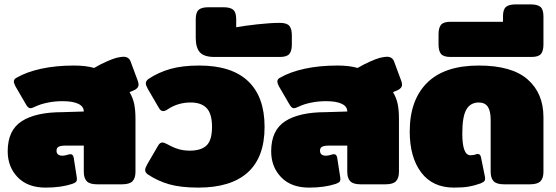

<svg xmlns="http://www.w3.org/2000/svg" viewBox="-20 -838 2526 873"><path d="M15 -150Q15 -246 79 -287Q143 -328 263 -328L361 -331Q361 -354 336 -366Q311 -378 264 -378Q230 -378 197.5 -371.5Q165 -365 142 -354Q126 -346 118 -346Q109 -346 100 -360L50 -446Q43 -460 43 -467Q43 -479 56 -485Q101 -511 167.5 -525.5Q234 -540 316 -540Q371 -540 408 -529Q435 -545 463 -557.5Q491 -570 509 -575Q531 -580 541 -580Q566 -580 574 -558L607 -469Q610 -460 610 -454Q610 -436 588 -427L569 -419Q584 -394 590 -366Q596 -338 596 -297V-57Q596 -28 582.5 -14Q569 0 535 0H421Q388 0 374.5 -14Q361 -28 361 -57V-176H279Q257 -176 247 -171Q237 -166 237 -153Q237 -130 265 -130Q274 -130 294 -136Q296 -137 300 -137Q312 -137 315 -122L329 -32Q331 -19 327 -13Q323 -7 309 -2Q258 15 187 15Q106 15 60.5 -32Q15 -79 15 -150Z M652 -45Q640 -54 640 -65Q640 -74 649 -90L699 -176Q707 -190 718 -190Q727 -190 741 -182Q768 -167 791.5 -160Q815 -153 843 -153Q894 -153 919 -176.5Q944 -200 944 -261Q944 -321 919.5 -346.5Q895 -372 847 -372Q790 -372 744 -342Q732 -333 722 -333Q710 -333 702 -348L652 -434Q643 -450 643 -459Q643 -470 655 -479Q700 -509 754.5 -524.5Q809 -540 886 -540Q1033 -540 1108 -469Q1183 -398 1183 -261Q1183 -123 1106.5 -54Q1030 15 882 15Q802 15 749.5 0Q697 -15 652 -45Z M870 -666V-750Q870 -782 883.5 -793.5Q897 -805 927 -805H997Q1027 -805 1040.5 -793.5Q1054 -782 1054 -750V-714Q1092 -721 1151 -727.5Q1210 -734 1252 -734Q1284 -734 1295.5 -720.5Q1307 -707 1307 -677V-636Q1307 -606 1295.5 -592.5Q1284 -579 1252 -579H955Q908 -579 889 -600Q870 -621 870 -666Z M1213 -150Q1213 -246 1277 -287Q1341 -328 1461 -328L1559 -331Q1559 -354 1534 -366Q1509 -378 1462 -378Q1428 -378 1395.5 -371.5Q1363 -365 1340 -354Q1324 -346 1316 -346Q1307 -346 1298 -360L1248 -446Q1241 -460 1241 -467Q1241 -479 1254 -485Q1299 -511 1365.5 -525.5Q1432 -540 1514 -540Q1569 -540 1606 -529Q1633 -545 1661 -557.5Q1689 -570 1707 -575Q1729 -580 1739 -580Q1764 -580 1772 -558L1805 -469Q1808 -460 1808 -454Q1808 -436 1786 -427L1767 -419Q1782 -394 1788 -366Q1794 -338 1794 -297V-57Q1794 -28 1780.5 -14Q1767 0 1733 0H1619Q1586 0 1572.5 -14Q1559 -28 1559 -57V-176H1477Q1455 -176 1445 -171Q1435 -166 1435 -153Q1435 -130 1463 -130Q1472 -130 1492 -136Q1494 -137 1498 -137Q1510 -137 1513 -122L1527 -32Q1529 -19 1525 -13Q1521 -7 1507 -2Q1456 15 1385 15Q1304 15 1258.5 -32Q1213 -79 1213 -150Z M1843 -240Q1843 -383 1922 -461.5Q2001 -540 2157 -540Q2307 -540 2379 -477Q2451 -414 2451 -305V-57Q2451 -28 2437.5 -14Q2424 0 2390 0H2271Q2238 0 2224.5 -14Q2211 -28 2211 -57V-294Q2211 -333 2198 -352.5Q2185 -372 2157 -372Q2119 -372 2100.5 -340Q2082 -308 2082 -231Q2082 -132 2119 -132Q2134 -132 2146 -137Q2148 -138 2152 -138Q2164 -138 2167 -123L2185 -34Q2187 -21 2183 -15.5Q2179 -10 2165 -4Q2137 6 2111 10.5Q2085 15 2044 15Q1947 15 1895 -54Q1843 -123 1843 -240Z M1974 -636V-682Q1974 -712 1985.5 -725.5Q1997 -739 2029 -739H2267V-763Q2267 -795 2280.5 -806.5Q2294 -818 2324 -818H2394Q2424 -818 2437.5 -806.5Q2451 -795 2451 -763V-636Q2451 -606 2439.5 -592.5Q2428 -579 2396 -579H2029Q1997 -579 1985.5 -592.5Q1974 -606 1974 -636Z"/></svg>

Font: Mitr
Style: Bold
Weight: 700
Designer: Thanarat Vachiruckul
Foundry: Cadson Demak
Version: Version 1.003